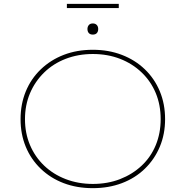

<svg xmlns="http://www.w3.org/2000/svg" viewBox="-20 -969 966 999"><path d="M463 10Q380 10 311.5 -16Q243 -42 192 -91Q141 -140 114 -205.5Q87 -271 87 -349Q87 -427 114 -493Q141 -559 192 -608Q243 -657 311.5 -683.5Q380 -710 463 -710Q545 -710 614 -683.5Q683 -657 733.5 -608.5Q784 -560 811.5 -494Q839 -428 839 -349Q839 -271 811.5 -205.5Q784 -140 733.5 -91Q683 -42 614 -16Q545 10 463 10ZM463 -12Q540 -12 604.5 -37Q669 -62 717 -107Q765 -152 790.5 -214Q816 -276 816 -349Q816 -423 790.5 -484.5Q765 -546 717 -592Q669 -638 604.5 -663Q540 -688 463 -688Q387 -688 322 -663Q257 -638 209.5 -591.5Q162 -545 136 -483.5Q110 -422 110 -349Q110 -276 136 -214.5Q162 -153 209.5 -107.5Q257 -62 322 -37Q387 -12 463 -12ZM463 -789Q449 -789 442 -797Q435 -805 435 -818Q435 -830 442 -838.5Q449 -847 463 -847Q476 -847 483.5 -839Q491 -831 491 -818Q491 -805 484 -797Q477 -789 463 -789ZM328 -927V-949H598V-927Z"/></svg>

Font: Lexend Exa Thin
Style: Regular
Weight: 250
Designer: Bonnie Shaver-Troup, Thomas Jockin
Foundry: Lexend
Version: Version 1.007